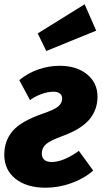

<svg xmlns="http://www.w3.org/2000/svg" viewBox="-26 -858 479 896"><path d="M429 -407Q429 -346 391.5 -301Q354 -256 268 -224Q207 -202 188 -184.5Q169 -167 169 -142Q169 -123 180.5 -112.5Q192 -102 215 -102Q244 -102 277.5 -116.5Q311 -131 342 -154L409 -62Q367 -25 307.5 -3.5Q248 18 187 18Q99 18 46.5 -23.5Q-6 -65 -6 -136Q-6 -200 32 -245.5Q70 -291 169 -326Q228 -346 246 -361.5Q264 -377 264 -398Q264 -413 253.5 -421.5Q243 -430 223 -430Q198 -430 168.5 -419.5Q139 -409 114 -391L64 -484Q102 -516 151.5 -533.5Q201 -551 252 -551Q332 -551 380.5 -511Q429 -471 429 -407ZM423 -715 190 -620 150 -702 369 -838Z"/></svg>

Font: Fira Sans Condensed ExtraBold
Style: Italic
Weight: 800
Width: 3
Italic angle: -8°
Designer: bBox Type GmbH & Carrois Corporate GbR & Edenspiekermann AG
Foundry: bBox Type GmbH & Carrois Corporate GbR & Edenspiekermann AG
Version: Version 4.301